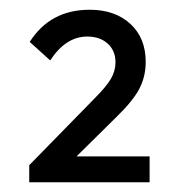

<svg xmlns="http://www.w3.org/2000/svg" viewBox="-20 -714 373 394"><path d="M40 -340V-375L174 -512Q199 -537 208 -553Q217 -569 217 -586Q217 -610 201 -624.5Q185 -639 159 -639Q115 -639 83 -590L41 -628Q83 -694 164 -694Q216 -694 247.5 -665Q279 -636 279 -587Q279 -557 266 -532Q253 -507 219 -474L137 -393H287V-340Z"/></svg>

Font: Outfit Light
Style: Regular
Weight: 300
Designer: Rodrigo Fuenzalida
Foundry: fragTYPE
Version: Version 1.100; ttfautohint (v1.8.4.7-5d5b)